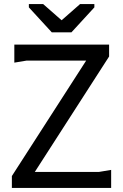

<svg xmlns="http://www.w3.org/2000/svg" viewBox="-20 -918 603 938"><path d="M38 0V-58L401 -622H110L50 -612V-700H513V-642L150 -78H463L523 -88V0ZM233 -760 121 -882V-898H191L281 -819L371 -898H441V-882L329 -760Z"/></svg>

Font: AR One Sans
Style: Regular
Weight: 400
Designer: Niteesh Yadav
Foundry: Niteesh Yadav
Version: Version 1.001;gftools[0.9.33]